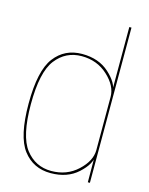

<svg xmlns="http://www.w3.org/2000/svg" viewBox="-118 -859 727 938"><g transform="rotate(15 245.0 -390.5)"><path d="M418 0H428.5V-785H417.5V-109.5ZM230 4Q314.5 4 367.5 -44.2Q420.5 -92.5 420.5 -135.5L417.5 -163Q417.5 -108 363.2 -57.5Q309 -7 230.5 -7Q150 -7 100.2 -71.2Q50.5 -135.5 50.5 -297Q50.5 -459 100.2 -523.2Q150 -587.5 230.5 -587.5Q309 -587.5 363.2 -537.2Q417.5 -487 417.5 -432L420.5 -459Q420.5 -502 367.5 -550.2Q314.5 -598.5 230 -598.5Q142 -598.5 90.5 -531Q39 -463.5 39 -297Q39 -131 90.5 -63.5Q142 4 230 4Z"/></g></svg>

Font: Anybody Thin
Style: Regular
Weight: 100
Designer: Tyler Finck
Foundry: Etcetera Type Company
Version: Version 1.114;gftools[0.9.25]